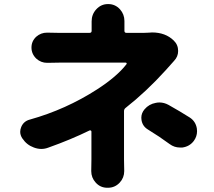

<svg xmlns="http://www.w3.org/2000/svg" viewBox="-20 -846 1040 932"><path d="M589.8 -322.3Q582 -316.4 582 -306.6V-72.3L583 -15.6Q583 16.6 561.5 40Q538.1 65.4 503.9 65.4H501Q466.8 65.4 444.3 40Q422.9 16.6 422.9 -15.6L423.8 -72.3V-207Q423.8 -210.9 420.9 -212.4Q418 -213.9 415 -212.9Q323.2 -168 215.8 -129.9Q198.2 -123 180.7 -123Q163.1 -123 144.5 -129.9Q109.4 -142.6 88.9 -173.8L87.9 -174.8Q78.1 -190.4 78.1 -206.1Q78.1 -217.8 83 -229.5Q94.7 -257.8 125 -265.6Q299.8 -314.5 451.2 -412.1Q547.9 -474.6 593.8 -534.2Q595.7 -536.1 594.7 -539.1Q593.8 -542 589.8 -542H267.6Q244.1 -542 210.9 -541Q210 -541 209 -541Q178.7 -541 156.2 -561.5Q132.8 -584 132.8 -615.2Q132.8 -646.5 156.2 -668Q178.7 -687.5 208 -687.5Q210 -687.5 210.9 -687.5Q236.3 -686.5 264.6 -686.5H415Q424.8 -686.5 424.8 -696.3V-731.4V-742.2Q424.8 -776.4 447.3 -800.8Q470.7 -826.2 503.9 -826.2H505.9Q539.1 -826.2 562.5 -800.8Q584 -776.4 584 -744.1V-731.4V-696.3Q584 -686.5 593.8 -686.5H678.7Q691.4 -686.5 704.1 -687.5Q710.9 -688.5 717.8 -688.5Q783.2 -688.5 823.2 -649.4Q844.7 -628.9 844.7 -598.6Q844.7 -571.3 825.2 -550.8Q801.8 -525.4 784.2 -504.9Q690.4 -401.4 589.8 -322.3ZM697.3 -217.8Q671.9 -233.4 667 -262.7Q666 -268.6 666 -274.4Q666 -296.9 681.6 -315.4Q703.1 -340.8 736.3 -346.7Q745.1 -348.6 753.9 -348.6Q776.4 -348.6 797.9 -336.9Q853.5 -305.7 901.4 -275.4Q929.7 -256.8 935.5 -222.7Q936.5 -215.8 936.5 -209Q936.5 -183.6 920.9 -162.1Q900.4 -134.8 865.2 -129.9Q859.4 -129.9 853.5 -129.9Q826.2 -129.9 803.7 -146.5Q754.9 -182.6 697.3 -217.8Z"/></svg>

Font: Gen Jyuu GothicX Heavy
Style: Bold
Weight: 900
Designer: [Source Han Sans]
Ryoko NISHIZUKA  (kana & ideographs); Paul D. Hunt (Latin, Greek & Cyrillic); Wenlong ZHANG  (bopomofo
Version: Version 1.002.20150607